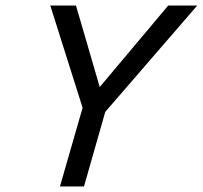

<svg xmlns="http://www.w3.org/2000/svg" viewBox="-20 -675 734 695"><path d="M589 -655H694L361 -270L284 0H197L279 -285L162 -655H255L341 -360Z"/></svg>

Font: Intel One Mono
Style: Italic
Weight: 400
Italic angle: -16°
Monospace: yes
Designer: Fred Shallcrass
Foundry: Frere-Jones Type LLC
Version: Version 1.400;hotconv 1.1.0;makeotfexe 2.6.0;FJTRelease1.4